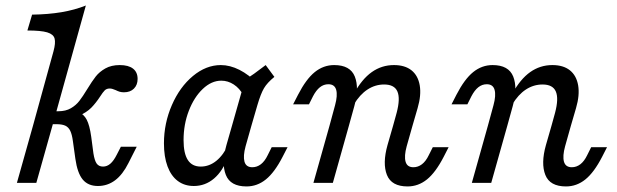

<svg xmlns="http://www.w3.org/2000/svg" viewBox="-20 -661 2229 694"><path d="M79 -550.8 96 -608.1Q154 -608.9 202 -616.9Q250 -625 290.3 -641.1L169.4 -206.5H99.2L173.4 -475.8Q181.5 -505.6 177.4 -521.4Q173.4 -537.1 150.8 -544Q128.2 -550.8 79 -550.8ZM99.2 -206.5H169.4L111.3 0H41.1ZM252.4 -87.1 243.5 -150.8Q240.3 -175 233.9 -188.3Q227.4 -201.6 215.7 -206.9Q204 -212.1 183.9 -212.1H153.2L165.3 -258.9H191.1Q217.7 -258.9 236.3 -269.8Q254.8 -280.6 266.9 -296.4Q279 -312.1 295.2 -338.7Q312.9 -367.7 326.2 -384.7Q339.5 -401.6 360.9 -413.7Q382.3 -425.8 412.9 -425.8Q444.4 -425.8 460.9 -412.9Q477.4 -400 477.4 -375.8Q477.4 -354 464.1 -340.7Q450.8 -327.4 428.2 -327.4Q419.4 -327.4 412.5 -329.4Q405.6 -331.5 397.6 -335.5Q391.9 -337.9 386.7 -339.5Q381.5 -341.1 376.6 -341.1Q365.3 -341.1 358.5 -334.3Q351.6 -327.4 341.9 -312.1Q326.6 -288.7 310.1 -271.8Q293.5 -254.8 262.9 -241.1V-256.5Q283.1 -248.4 293.5 -228.2Q304 -208.1 309.7 -166.9L317.7 -106.5Q321.8 -80.6 329.4 -69.8Q337.1 -58.9 352.4 -58.9Q366.9 -58.9 379 -69.4Q391.1 -79.8 402.4 -102.4L416.9 -130.6H474.2L444.4 -71.8Q423.4 -29.8 396 -9.3Q368.5 11.3 333.9 11.3Q298.4 11.3 279 -12.1Q259.7 -35.5 252.4 -87.1Z M572.6 -142.7Q572.6 -215.3 601.2 -281Q629.8 -346.8 677.4 -386.3Q725 -425.8 778.2 -425.8Q811.3 -425.8 845.6 -408.5Q879.8 -391.1 912.1 -358.1L859.7 -316.9Q846 -341.9 825 -355.6Q804 -369.4 779.8 -369.4Q744.4 -369.4 712.9 -339.5Q681.5 -309.7 662.5 -260.5Q643.5 -211.3 643.5 -154.8Q643.5 -106.5 658.9 -82.7Q674.2 -58.9 705.6 -58.9Q736.3 -58.9 762.1 -79.8Q787.9 -100.8 805.6 -139.5L803.2 -92.7Q785.5 -42.7 753.6 -15.7Q721.8 11.3 680.6 11.3Q646.8 11.3 622.6 -6.9Q598.4 -25 585.5 -59.7Q572.6 -94.4 572.6 -142.7ZM940.3 -425.8 971.8 -383.1Q946 -362.1 934.3 -342.3Q922.6 -322.6 910.5 -281.5L888.7 -206.5H818.5L866.1 -374.2Q881.5 -382.3 898.8 -394.8Q916.1 -407.3 940.3 -425.8ZM891.9 -56.5Q908.9 -56.5 923 -67.3Q937.1 -78.2 947.6 -100L962.1 -129H1019.4L1001.6 -94.4Q972.6 -37.9 941.1 -12.5Q909.7 12.9 871 12.9Q812.9 12.9 796.4 -28.6Q779.8 -70.2 798.4 -136.3L818.5 -206.5H888.7L867.7 -132.3Q858.1 -96.8 863.7 -76.6Q869.4 -56.5 891.9 -56.5Z M1166.9 -356.5Q1150 -356.5 1136.3 -345.6Q1122.6 -334.7 1111.3 -312.9L1096.8 -283.9H1039.5L1057.3 -318.5Q1086.3 -375 1117.7 -400.4Q1149.2 -425.8 1187.9 -425.8Q1246 -425.8 1262.5 -384.3Q1279 -342.7 1260.5 -276.6L1241.1 -206.5H1171L1191.1 -280.6Q1200.8 -316.1 1195.2 -336.3Q1189.5 -356.5 1166.9 -356.5ZM1171 -206.5H1241.1L1183.1 0H1112.9ZM1368.5 -355.6Q1336.3 -355.6 1308.5 -337.5Q1280.6 -319.4 1258.9 -283.1V-321.8Q1287.9 -375 1323.8 -400.4Q1359.7 -425.8 1404 -425.8Q1443.5 -425.8 1467.3 -406.9Q1491.1 -387.9 1497.2 -352.4Q1503.2 -316.9 1489.5 -270.2L1471 -206.5H1400.8L1413.7 -253.2Q1427.4 -304.8 1416.5 -330.2Q1405.6 -355.6 1368.5 -355.6ZM1474.2 -56.5Q1491.1 -56.5 1505.2 -67.3Q1519.4 -78.2 1529.8 -100L1544.4 -129H1601.6L1583.9 -94.4Q1554.8 -37.9 1523.4 -12.5Q1491.9 12.9 1453.2 12.9Q1395.2 12.9 1378.6 -28.6Q1362.1 -70.2 1380.6 -136.3L1400.8 -206.5H1471L1450 -132.3Q1440.3 -96.8 1446 -76.6Q1451.6 -56.5 1474.2 -56.5Z M1739.5 -356.5Q1722.6 -356.5 1708.9 -345.6Q1695.2 -334.7 1683.9 -312.9L1669.4 -283.9H1612.1L1629.8 -318.5Q1658.9 -375 1690.3 -400.4Q1721.8 -425.8 1760.5 -425.8Q1818.5 -425.8 1835.1 -384.3Q1851.6 -342.7 1833.1 -276.6L1813.7 -206.5H1743.5L1763.7 -280.6Q1773.4 -316.1 1767.7 -336.3Q1762.1 -356.5 1739.5 -356.5ZM1743.5 -206.5H1813.7L1755.6 0H1685.5ZM1941.1 -355.6Q1908.9 -355.6 1881 -337.5Q1853.2 -319.4 1831.5 -283.1V-321.8Q1860.5 -375 1896.4 -400.4Q1932.3 -425.8 1976.6 -425.8Q2016.1 -425.8 2039.9 -406.9Q2063.7 -387.9 2069.8 -352.4Q2075.8 -316.9 2062.1 -270.2L2043.5 -206.5H1973.4L1986.3 -253.2Q2000 -304.8 1989.1 -330.2Q1978.2 -355.6 1941.1 -355.6ZM2046.8 -56.5Q2063.7 -56.5 2077.8 -67.3Q2091.9 -78.2 2102.4 -100L2116.9 -129H2174.2L2156.5 -94.4Q2127.4 -37.9 2096 -12.5Q2064.5 12.9 2025.8 12.9Q1967.7 12.9 1951.2 -28.6Q1934.7 -70.2 1953.2 -136.3L1973.4 -206.5H2043.5L2022.6 -132.3Q2012.9 -96.8 2018.5 -76.6Q2024.2 -56.5 2046.8 -56.5Z"/></svg>

Font: Playfair Micro SmCond SmLight
Style: Italic
Weight: 360
Width: 4
Italic angle: -15.6°
Designer: Claus Eggers Sørensen
Foundry: Claus Eggers Sørensen
Version: Version 2.203;Glyphs 3.3 (3326)